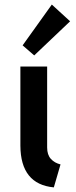

<svg xmlns="http://www.w3.org/2000/svg" viewBox="-20 -813 332 841"><path d="M69.3 -174.8V-521.5H186.5V-167Q186.5 -134.8 202.9 -116.9Q219.2 -99.1 245.1 -92.8L215.8 7.8Q70.3 -5.9 69.3 -174.8ZM79.1 -614.3 207 -793 287.1 -719.7 129.9 -570.3Z"/></svg>

Font: Reddit Sans Strawberry SemiBold
Style: Regular
Weight: 600
Designer: Stephen Hutchings
Foundry: Reddit
Version: Version 1.013